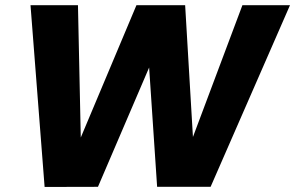

<svg xmlns="http://www.w3.org/2000/svg" viewBox="-20 -722 1141 742"><path d="M152.4 0.5 97.9 -701.9H281.3L294.3 -90.8H250.2L507.3 -701.9H695.5L731.7 -89.8L687.2 -90.3L916.8 -701.9H1100.7L793.9 0H587.2L553 -510.9H577.7L358.6 0Z"/></svg>

Font: Poppins Variable
Style: Italic
Weight: 100
Italic angle: -10°
Designer: Jonny Pinhorn
Foundry: Indian Type Foundry
Version: Version 6.000